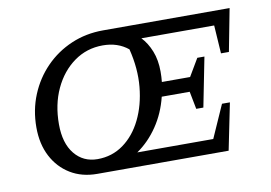

<svg xmlns="http://www.w3.org/2000/svg" viewBox="-62 -620 1013 717"><g transform="rotate(-10 444.5 -262.0)"><path d="M253 0Q195 0 151.5 -26.5Q108 -53 83.5 -100Q59 -147 59 -210Q59 -276 82.5 -333Q106 -390 148 -433Q190 -476 246 -500Q302 -524 367 -524H847L816 -363H786L779 -470H503Q525 -447 538.5 -413Q552 -379 552 -335Q552 -315 550 -296H657L696 -362H723L686 -175H659L646 -242H540Q525 -181 492 -132.5Q459 -84 414 -53H702L757 -177H787L751 0ZM264 -54Q319 -54 362 -85Q405 -116 431.5 -170Q458 -224 464.5 -292.5Q471 -361 452 -437Q413 -469 356 -469Q295 -469 247 -434.5Q199 -400 171.5 -341Q144 -282 144 -207Q144 -135 177 -94.5Q210 -54 264 -54Z"/></g></svg>

Font: Piazzolla SC
Style: Italic
Weight: 400
Italic angle: -11.3°
Designer: Juan Pablo del Peral
Foundry: Huerta Tipografica
Version: Version 1.330